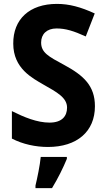

<svg xmlns="http://www.w3.org/2000/svg" viewBox="-20 -744 544 985"><path d="M467 -199C467 -304 409 -357 309 -411C229 -454 191 -474 191 -526C191 -569 220 -598 270 -598C317 -598 358 -585 420 -557L466 -675C394 -708 335 -724 272 -724C131 -724 47 -645 48 -520C48 -392 147 -343 203 -310C272 -271 324 -243 324 -192C324 -149 299 -115 234 -115C170 -115 103 -143 41 -174V-33C97 -4 163 10 226 10C375 10 467 -69 467 -199ZM323 71V61H189C185 104 171 171 162 208V221H247C278 170 304 117 323 71Z"/></svg>

Font: Noto Sans Kannada SemiCondensed
Style: Bold
Weight: 700
Width: 4
Designer: Jelle Bosma - Monotype Design Team
Foundry: Monotype Imaging Inc.
Version: Version 2.005